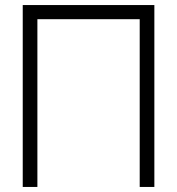

<svg xmlns="http://www.w3.org/2000/svg" viewBox="-20 -740 701 760"><path d="M70 0V-720H591V0H533V-664H128V0Z"/></svg>

Font: Vela Sans Light
Style: Regular
Weight: 300
Designer: Principal design: Mikhail Sharanda - project Manrope.
Design modification: Ravid Balaliev
Foundry: Mikhail Sharanda
Version: Version 1.001